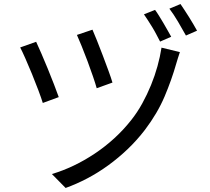

<svg xmlns="http://www.w3.org/2000/svg" viewBox="-20 -874 1040 951"><path d="M438 -727Q446 -709 460 -674Q474 -639 489 -599.5Q504 -560 517.5 -523Q531 -486 537 -465L459 -437Q453 -459 440.5 -495.5Q428 -532 413.5 -571Q399 -610 384.5 -645.5Q370 -681 361 -701ZM871 -616Q866 -603 861.5 -587Q857 -571 853 -559Q830 -478 795 -395.5Q760 -313 698 -231Q659 -180 613 -136Q567 -92 516 -55Q465 -18 411.5 10Q358 38 305 57L237 -12Q291 -28 344.5 -53.5Q398 -79 449 -113Q500 -147 545.5 -188.5Q591 -230 629 -278Q660 -317 684.5 -361.5Q709 -406 728 -452.5Q747 -499 760 -546Q773 -593 780 -638ZM159 -667Q169 -646 184.5 -610Q200 -574 216.5 -534Q233 -494 247.5 -456Q262 -418 271 -393L192 -364Q185 -387 170 -427Q155 -467 138 -508.5Q121 -550 105 -586Q89 -622 80 -639ZM748 -825Q757 -813 767.5 -796Q778 -779 789 -760.5Q800 -742 810 -724Q820 -706 828 -692L773 -668Q765 -683 755.5 -701.5Q746 -720 735 -738Q724 -756 713 -773Q702 -790 693 -803ZM874 -854Q883 -841 894 -824Q905 -807 916.5 -789Q928 -771 938 -753.5Q948 -736 956 -722L901 -698Q884 -729 861.5 -767Q839 -805 819 -831Z"/></svg>

Font: SpoqaHanSans-Regular
Style: Regular
Weight: 400
Designer: [Spoqa Han Sans] Dong-huui Kim \uAE40 \uB3D9 \uD718  Younghwa Kang \uAC15 \uC601 \uD654  [Noto Sans] Ryoko NISHIZUKA \u8
Foundry: Spoqa (http://www.spoqa-han-sans.com)
Version: Version 2.000